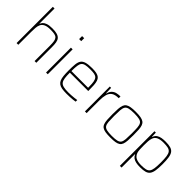

<svg xmlns="http://www.w3.org/2000/svg" viewBox="65 -1663 2783 2783"><g transform="rotate(45 1456.5 -271.5)"><path d="M100 0V-743H135V-435H139Q146 -454 163 -473Q180 -492 216.5 -505Q253 -518 317 -518Q378 -518 415 -507Q452 -496 471.5 -473Q491 -450 497.5 -412Q504 -374 504 -320V0H469V-315Q469 -371 463 -404.5Q457 -438 440 -456Q423 -474 391.5 -480Q360 -486 310 -486Q244 -486 208 -469Q172 -452 156.5 -421.5Q141 -391 138 -350.5Q135 -310 135 -264V0Z M700 -682V-743H743V-682ZM704 0V-510H739V0Z M1130 8Q1073 8 1034.5 1Q996 -6 972 -23.5Q948 -41 935.5 -71Q923 -101 918.5 -146Q914 -191 914 -254Q914 -329 919 -379.5Q924 -430 944 -460.5Q964 -491 1009 -504.5Q1054 -518 1133 -518Q1188 -518 1223.5 -510Q1259 -502 1279.5 -484.5Q1300 -467 1310 -436.5Q1320 -406 1323 -361.5Q1326 -317 1326 -256V-243H949Q949 -177 955 -134Q961 -91 979 -67Q997 -43 1034.5 -33.5Q1072 -24 1135 -24Q1162 -24 1193 -26Q1224 -28 1253.5 -31Q1283 -34 1306 -38V-5Q1287 -1 1257.5 2Q1228 5 1195 6.5Q1162 8 1130 8ZM1291 -255V-296Q1291 -360 1283.5 -398Q1276 -436 1258 -455Q1240 -474 1208.5 -480Q1177 -486 1130 -486Q1069 -486 1032.5 -478.5Q996 -471 978 -449Q960 -427 954.5 -385.5Q949 -344 949 -275H1311Z M1501 0V-510H1528L1532 -401H1536Q1548 -449 1573.5 -474.5Q1599 -500 1634.5 -509Q1670 -518 1712 -518V-482Q1639 -482 1601 -456Q1563 -430 1549.5 -380Q1536 -330 1536 -259V0Z M2027 8Q1966 8 1926.5 1.5Q1887 -5 1863.5 -21.5Q1840 -38 1829 -68Q1818 -98 1815 -143.5Q1812 -189 1812 -254Q1812 -319 1815 -365Q1818 -411 1829 -441Q1840 -471 1863.5 -487.5Q1887 -504 1926.5 -511Q1966 -518 2027 -518Q2088 -518 2127.5 -511Q2167 -504 2190.5 -487.5Q2214 -471 2225 -441Q2236 -411 2239 -365Q2242 -319 2242 -254Q2242 -189 2239 -143.5Q2236 -98 2225 -68Q2214 -38 2190.5 -21.5Q2167 -5 2127.5 1.5Q2088 8 2027 8ZM2027 -24Q2095 -24 2132 -33Q2169 -42 2184.5 -66Q2200 -90 2203.5 -135.5Q2207 -181 2207 -254Q2207 -327 2203.5 -373Q2200 -419 2184.5 -443.5Q2169 -468 2132 -477Q2095 -486 2027 -486Q1960 -486 1922.5 -477Q1885 -468 1869.5 -443.5Q1854 -419 1850.5 -373Q1847 -327 1847 -254Q1847 -181 1850.5 -135.5Q1854 -90 1869.5 -66Q1885 -42 1922.5 -33Q1960 -24 2027 -24Z M2417 200V-510H2445L2448 -427H2452Q2466 -467 2494.5 -486.5Q2523 -506 2560 -512Q2597 -518 2637 -518Q2701 -518 2740.5 -506.5Q2780 -495 2801 -466.5Q2822 -438 2830 -386.5Q2838 -335 2838 -255Q2838 -175 2830 -123.5Q2822 -72 2801 -43.5Q2780 -15 2740.5 -3.5Q2701 8 2637 8Q2588 8 2552 0Q2516 -8 2492 -26Q2468 -44 2456 -74H2452V200ZM2627 -24Q2684 -24 2719 -32Q2754 -40 2772 -63.5Q2790 -87 2796.5 -133Q2803 -179 2803 -255Q2803 -331 2796.5 -377Q2790 -423 2772 -446.5Q2754 -470 2719 -478Q2684 -486 2627 -486Q2561 -486 2520.5 -467Q2480 -448 2466 -404Q2456 -373 2454 -336.5Q2452 -300 2452 -255Q2452 -209 2454 -173.5Q2456 -138 2463 -115Q2480 -65 2520 -44.5Q2560 -24 2627 -24Z"/></g></svg>

Font: Saira Thin
Style: Regular
Weight: 100
Designer: Hector Gatti with collaboration of the Omnibus-Type team
Foundry: Omnibus-Type
Version: Version 1.101